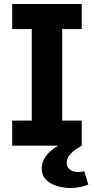

<svg xmlns="http://www.w3.org/2000/svg" viewBox="-20 -723 466 953"><path d="M40.5 0V-124.5H137.7V-578.6H40.5V-703.1H385.7V-578.6H288.6V-124.5H385.7V0ZM329.1 210Q293.9 210 261.2 199.7Q228.5 189.5 207.8 168.2Q187 147 187 113.3Q187 75.7 215.8 42.2Q244.6 8.8 304.7 -18.1H329.1V0H386.2Q354 16.6 332.5 38.1Q311 59.6 311 85.9Q311 106.9 327.4 118.9Q343.8 130.9 368.2 130.9Q385.3 130.9 397.9 126.5L418.5 193.4Q397.5 201.7 374.8 205.8Q352.1 210 329.1 210Z"/></svg>

Font: Schibsted Grotesk
Style: Bold
Weight: 700
Designer: Bakken & Baeck AS, Henrik Kongsvoll
Foundry: Schibsted ASA
Version: Version 1.100;gftools[0.9.25]